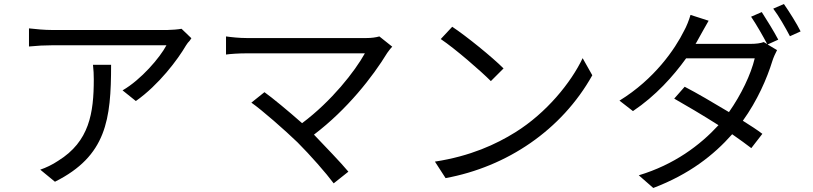

<svg xmlns="http://www.w3.org/2000/svg" viewBox="-20 -866 4040 954"><path d="M882 -723C867 -720 831 -717 812 -717H238C201 -717 159 -721 124 -725V-635C164 -639 202 -641 238 -641H807C775 -580 681 -470 589 -417L655 -364C769 -444 864 -571 904 -640C907 -644 910 -648 913 -653L922 -663C925 -668 928 -672 931 -676ZM442 -544C445 -517 446 -496 446 -472C446 -304 424 -163 269 -67C241 -48 207 -32 180 -23L253 37C509 -91 532 -272 532 -544Z M1865 -685C1847 -680 1826 -677 1801 -677H1205C1170 -677 1131 -681 1103 -685V-595C1123 -598 1166 -601 1205 -601H1793C1743 -511 1628 -364 1481 -254C1412 -315 1332 -381 1294 -408L1229 -356C1282 -319 1397 -218 1458 -159C1522 -95 1601 -5 1638 45L1711 -13C1671 -61 1598 -136 1540 -197C1706 -323 1832 -485 1904 -603C1911 -612 1918 -623 1929 -634Z M2170 -672C2244 -622 2368 -514 2419 -463L2482 -526C2426 -582 2298 -686 2227 -733ZM2194 19C2499 -37 2771 -220 2923 -492L2875 -577C2817 -455 2695 -305 2541 -209C2445 -149 2317 -90 2141 -63Z M3822 -823C3850 -786 3882 -730 3905 -686L3958 -710C3940 -747 3901 -809 3875 -846ZM3712 -783C3739 -743 3771 -687 3792 -647L3775 -657C3759 -651 3737 -648 3709 -648H3436C3440 -655 3444 -660 3447 -667L3457 -685C3468 -704 3485 -736 3501 -763L3411 -792C3404 -767 3390 -732 3379 -713C3334 -622 3232 -473 3058 -366L3125 -314C3238 -390 3325 -487 3389 -576H3730C3711 -496 3663 -396 3602 -309C3522 -357 3442 -404 3382 -435L3330 -376C3386 -344 3470 -295 3550 -244C3458 -144 3330 -48 3154 5L3226 68C3405 0 3526 -95 3618 -199C3657 -172 3688 -149 3713 -130L3768 -201C3743 -220 3711 -241 3671 -266C3743 -366 3791 -476 3818 -564C3823 -580 3833 -602 3841 -617L3794 -645L3847 -669C3826 -709 3789 -769 3765 -806Z"/></svg>

Font: Spoqa Han Sans Neo Regular
Style: Regular
Weight: 400
Designer: [Spoqa Han Sans Neo] Dong-huui Kim  Younghwa Kang  Yujin Lee  [Noto Sans] Ryoko NISHIZUKA  (kana & ideographs); Paul D. 
Foundry: Spoqa (http://www.spoqa-han-sans.com)
Version: Version 1.000